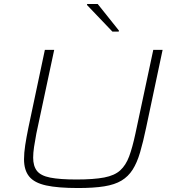

<svg xmlns="http://www.w3.org/2000/svg" viewBox="-20 -939 873 967"><path d="M373 8Q272 8 212.5 -5Q153 -18 127 -50Q101 -82 101 -137Q101 -169 107 -208Q113 -247 123 -296L206 -688H253L163 -266Q156 -229 151.5 -199Q147 -169 147 -145Q147 -103 166 -78.5Q185 -54 233 -44.5Q281 -35 365 -35Q452 -35 504.5 -45Q557 -55 585.5 -81Q614 -107 630.5 -151.5Q647 -196 662 -266L752 -688H799L716 -296Q701 -224 685.5 -171.5Q670 -119 648 -84.5Q626 -50 592 -29.5Q558 -9 505 -0.5Q452 8 373 8ZM546 -780 418 -914 419 -919H472L579 -785L578 -780Z"/></svg>

Font: Saira Expanded ExtraLight
Style: Italic
Weight: 250
Width: 7
Italic angle: -12°
Designer: Hector Gatti with collaboration of the Omnibus-Type team
Foundry: Omnibus-Type
Version: Version 1.101